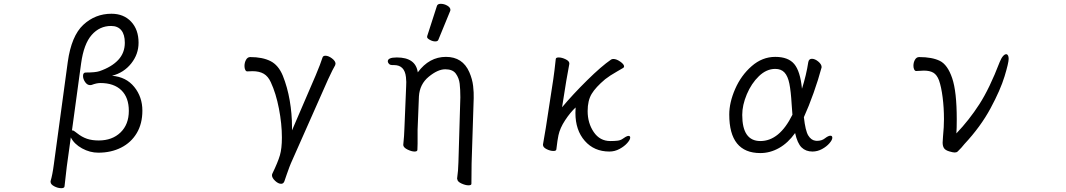

<svg xmlns="http://www.w3.org/2000/svg" viewBox="-20 -784 5583 1006"><path d="M301 202Q283 202 264 192Q245 182 245 169V165Q255 132 262 78L335 -459Q354 -596 416.5 -654Q479 -712 564 -712Q628 -712 667 -670.5Q706 -629 706 -560Q706 -500 667.5 -451.5Q629 -403 567 -387Q641 -381 683.5 -328.5Q726 -276 726 -204Q726 -136 696.5 -86.5Q667 -37 614.5 -10.5Q562 16 495 16Q451 16 410 -6.5Q369 -29 351 -64L330 88L318 193Q317 202 301 202ZM360 -101Q364 -101 372 -95Q380 -89 384 -86Q409 -66 435.5 -57Q462 -48 497 -48Q568 -48 611.5 -90Q655 -132 655 -203Q655 -273 616 -311Q577 -349 506 -349Q486 -349 460 -339Q457 -338 452 -338Q437 -338 426 -354Q415 -370 415 -386Q415 -404 429 -404Q480 -404 501 -411Q565 -433 599.5 -470Q634 -507 634 -560Q634 -603 615.5 -625.5Q597 -648 562 -648Q502 -648 460.5 -601Q419 -554 405 -452L357 -100Z M1670 -483Q1673 -492 1685 -492Q1701 -492 1719.5 -478Q1738 -464 1738 -450Q1738 -448 1736 -442Q1725 -424 1699 -368L1504 72Q1500 80 1482 131L1470 166Q1465 179 1453 179Q1438 179 1421.5 163.5Q1405 148 1405 134Q1405 130 1406 128Q1436 66 1446.5 30Q1457 -6 1457 -63Q1457 -135 1441.5 -215Q1426 -295 1399 -353Q1385 -384 1362 -397.5Q1339 -411 1303 -411Q1286 -411 1276 -410H1275Q1269 -410 1265 -418Q1261 -426 1261 -438Q1261 -456 1269 -470.5Q1277 -485 1291 -485Q1355 -485 1397 -464Q1439 -443 1462 -387Q1486 -327 1498 -257.5Q1510 -188 1510 -118V-101L1634 -389Q1660 -451 1670 -483Z M2269 -752Q2272 -764 2289.5 -764Q2307 -764 2323.5 -754.5Q2340 -745 2340 -732Q2340 -729 2339 -727L2277 -576Q2274 -567 2260.5 -567Q2247 -567 2232.5 -575Q2218 -583 2218 -589.5Q2218 -596 2219 -597ZM2012 -461Q2010 -483 2059 -483Q2158 -483 2169 -405Q2229 -486 2316.5 -486Q2404 -486 2439 -406Q2455 -369 2459 -333.5Q2463 -298 2462 -270L2451 73L2450 179Q2450 187 2434.5 187Q2419 187 2398 177.5Q2377 168 2376 155L2375 152Q2381 111 2382 65L2392 -274Q2392 -316 2388.5 -345.5Q2385 -375 2368.5 -398Q2352 -421 2313 -421Q2274 -421 2226.5 -382Q2179 -343 2175 -279L2168 -104Q2168 -95 2168 -74Q2168 -53 2168 -31.5Q2168 -10 2167 1Q2167 10 2152 10Q2137 10 2116 0Q2095 -10 2093 -23V-26Q2098 -73 2099 -112L2108 -330Q2110 -354 2107 -380Q2100 -443 2045 -443H2035Q2025 -443 2019 -448.5Q2013 -454 2012 -461Z M2840 -115 2879 -369Q2885 -409 2892 -475Q2893 -483 2907 -483Q2924 -483 2943.5 -473.5Q2963 -464 2963 -452V-449Q2956 -414 2947 -360L2925 -222Q2981 -289 3056 -363Q3131 -437 3182 -472Q3187 -475 3194 -475Q3210 -475 3230 -461Q3250 -447 3250 -436Q3250 -431 3245 -428L3214 -410Q3175 -388 3151 -369Q3101 -327 3080 -292Q3059 -257 3059 -202Q3059 -139 3091 -92Q3123 -45 3178 -45Q3201 -45 3216.5 -47Q3232 -49 3243 -57Q3248 -61 3257.5 -66.5Q3267 -72 3273 -72Q3282 -72 3282 -63Q3282 -52 3266.5 -34.5Q3251 -17 3226 -3.5Q3201 10 3173 10Q3093 10 3044 -46Q2995 -102 2995 -192Q2995 -211 2996 -221Q2968 -195 2941 -154Q2914 -113 2906 -75Q2901 -52 2895 -1Q2894 7 2880 7Q2863 7 2844 -2.5Q2825 -12 2825 -25V-27Z M3964 18Q3801 18 3801 -184Q3801 -247 3832 -318Q3863 -389 3918.5 -437.5Q3974 -486 4042 -486Q4110 -486 4141.5 -448.5Q4173 -411 4182 -319Q4205 -392 4215 -458Q4218 -476 4234 -476Q4250 -476 4267.5 -461.5Q4285 -447 4285 -432L4284 -428Q4268 -368 4243 -297.5Q4218 -227 4192 -170Q4200 -98 4215 -74Q4230 -50 4251 -47L4260 -46Q4286 -46 4302 -59Q4320 -73 4331 -73Q4341 -73 4341 -62Q4341 -51 4326 -33.5Q4311 -16 4287 -3Q4263 10 4237 10Q4202 10 4180 -11.5Q4158 -33 4146 -87Q4109 -35 4062 -8.5Q4015 18 3964 18ZM4128 -237Q4124 -306 4116 -345.5Q4108 -385 4090.5 -404Q4073 -423 4042 -423Q3996 -423 3956.5 -385Q3917 -347 3893 -290Q3869 -233 3869 -182Q3869 -45 3964 -45Q4064 -45 4132 -183Q4130 -201 4128 -237Z M4766 -439Q4766 -457 4774 -471Q4782 -485 4796 -485Q4864 -485 4904.5 -465Q4945 -445 4969 -374.5Q4993 -304 4993 -159Q4993 -109 4991 -85Q5058 -155 5111.5 -238Q5165 -321 5218 -459Q5226 -479 5235 -489.5Q5244 -500 5252 -500Q5258 -500 5261.5 -493.5Q5265 -487 5265 -476Q5265 -455 5243.5 -384Q5222 -313 5170 -216.5Q5118 -120 5033 -29Q5029 -25 5017 -10Q5003 5 4997.5 10Q4992 15 4982 15Q4973 15 4953 9Q4933 3 4926 -8Q4919 -19 4919 -37Q4919 -45 4921 -69Q4926 -119 4926 -160Q4926 -219 4919 -274Q4912 -329 4900 -363Q4889 -392 4870.5 -403Q4852 -414 4821 -414Q4811 -414 4781 -412H4780Q4774 -412 4770 -420Q4766 -428 4766 -439Z"/></svg>

Font: Fusion Kai T
Style: Regular
Weight: 400
Designer: Fontworks Inc.
Version: Version 24.134;May 13, 2024